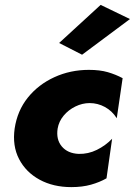

<svg xmlns="http://www.w3.org/2000/svg" viewBox="-20 -756 552 786"><path d="M512 -678 392 -736 222 -580 316 -532ZM216 -230Q221 -259 240.5 -282.5Q260 -306 288.5 -320Q317 -334 347 -334Q380 -334 409.5 -318Q439 -302 458 -272L482 -436Q454 -451 421.5 -460.5Q389 -470 344 -470Q268 -470 202.5 -440Q137 -410 94 -356.5Q51 -303 40 -230Q30 -159 58 -105Q86 -51 142 -20.5Q198 10 272 10Q317 10 352.5 0Q388 -10 416 -26L439 -188Q412 -160 376.5 -142.5Q341 -125 302 -126Q257 -128 233 -156.5Q209 -185 216 -230Z"/></svg>

Font: Jost* 800 Heavy Italic
Style: Italic
Weight: 800
Italic angle: -10°
Version: Version 3.200; ttfautohint (v0.97) -l 8 -r 50 -G 200 -x 14 -